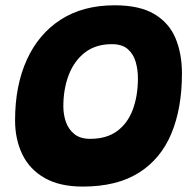

<svg xmlns="http://www.w3.org/2000/svg" viewBox="-20 -680 717 726"><path d="M293 25.5Q205.5 25.5 148.8 -7Q92 -39.5 64.5 -96.2Q37 -153 37 -225Q37 -356.5 81.5 -454.2Q126 -552 210 -606Q294 -660 413.5 -660Q507.5 -660 563.2 -627Q619 -594 643.5 -535.8Q668 -477.5 668 -402Q668 -271 628 -175Q588 -79 505 -26.8Q422 25.5 293 25.5ZM321 -155Q383 -155 423 -184.5Q463 -214 482.2 -265.8Q501.5 -317.5 501.5 -384.5Q501.5 -416 493.2 -445.5Q485 -475 463.5 -494Q442 -513 403 -513Q342 -513 301.2 -481.5Q260.5 -450 240 -396.8Q219.5 -343.5 219.5 -277.5Q219.5 -247 229.2 -219Q239 -191 261.2 -173Q283.5 -155 321 -155Z"/></svg>

Font: Grandstander ExtraBold
Style: Italic
Weight: 800
Italic angle: -15°
Designer: Tyler Finck
Foundry: Etcetera Type Co
Version: Version 1.200; ttfautohint (v1.8.3)